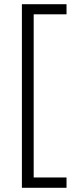

<svg xmlns="http://www.w3.org/2000/svg" viewBox="-20 -734 361 912"><path d="M296 158H84V-714H296V-666H140V109H296Z"/></svg>

Font: Noto Traditional Nushu Light
Style: Regular
Weight: 300
Designer: LIU Zhao
Foundry: LiuZhao Studio
Version: Version 2.003; ttfautohint (v1.8.4.7-5d5b)